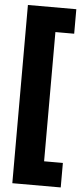

<svg xmlns="http://www.w3.org/2000/svg" viewBox="-60 -767 424 968"><g transform="rotate(5 151.5 -283.0)"><path d="M286 168V44H191V-610H286V-734H41V168Z"/></g></svg>

Font: Noto Sans Lao ExtraCondensed Black
Style: Regular
Weight: 900
Width: 2
Designer: Monotype Design Team
Foundry: Monotype Imaging Inc.
Version: Version 2.003